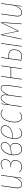

<svg xmlns="http://www.w3.org/2000/svg" viewBox="2121 -2689 578 4860"><g transform="rotate(-90 2410.0 -259.0)"><path d="M172.4 9.3Q119.1 9.3 93.5 -30.5Q67.9 -70.3 77.6 -140.1L130.9 -518.1H144.5L92.3 -140.1Q83 -74.7 104.2 -39.3Q125.5 -3.9 172.4 -3.9Q227.1 -3.9 271.5 -51Q315.9 -98.1 350.1 -182.1L396.5 -518.1H410.6L337.9 0H326.7L347.7 -154.3Q279.3 9.3 172.4 9.3Z M699.2 -528.3Q750.5 -528.3 779.1 -498.8Q807.6 -469.2 807.6 -418.5Q807.6 -361.3 774.7 -321.5Q741.7 -281.7 680.7 -274.9Q729 -270.5 757.6 -243.4Q786.1 -216.3 786.1 -166.5Q786.1 -133.8 776.1 -103.5Q766.1 -73.2 746.3 -47.6Q726.6 -22 692.9 -6.3Q659.2 9.3 615.7 9.3Q565.9 9.3 533.7 -9.3Q501.5 -27.8 475.6 -60.1L484.9 -68.8Q509.3 -38.6 539.6 -21.2Q569.8 -3.9 616.2 -3.9Q656.7 -3.9 687.7 -18.1Q718.8 -32.2 736.6 -55.9Q754.4 -79.6 763.2 -107.4Q772 -135.3 772 -165.5Q772 -215.3 739.3 -241.9Q706.5 -268.6 646.5 -268.6H604.5L608.4 -280.8H647.5Q684.6 -280.8 713.4 -292.2Q742.2 -303.7 759.3 -323.5Q776.4 -343.3 784.9 -367.2Q793.5 -391.1 793.5 -418Q793.5 -463.4 769 -489.5Q744.6 -515.6 698.7 -515.6Q660.6 -515.6 631.1 -503.7Q601.6 -491.7 564.9 -466.3L558.6 -476.6Q595.2 -502.9 627.4 -515.6Q659.7 -528.3 699.2 -528.3Z M1142.1 -528.3Q1188 -528.3 1215.3 -501.5Q1242.7 -474.6 1242.7 -430.2Q1242.7 -333 1131.8 -289.6Q1171.4 -276.9 1196 -247.1Q1220.7 -217.3 1220.7 -168.9Q1220.7 -125 1207.3 -90.1Q1193.8 -55.2 1170.9 -33.9Q1147.9 -12.7 1119.9 -1.7Q1091.8 9.3 1060.5 9.3Q990.7 9.3 950.9 -44.7Q911.1 -98.6 911.1 -196.8Q911.1 -243.7 921.6 -291Q932.1 -338.4 952.6 -380.9Q973.1 -423.3 1000.7 -456.3Q1028.3 -489.3 1064.9 -508.8Q1101.6 -528.3 1142.1 -528.3ZM1142.1 -515.6Q1090.3 -515.6 1045.2 -479.7Q1000 -443.8 971.7 -388.7Q943.4 -333.5 932.1 -269Q1079.6 -271 1154.3 -312.7Q1229 -354.5 1229 -430.2Q1229 -469.7 1205.8 -492.7Q1182.6 -515.6 1142.1 -515.6ZM1118.2 -284.2Q1043.9 -259.3 929.7 -256.3Q925.3 -224.6 925.3 -196.8Q925.3 -104 960.7 -54Q996.1 -3.9 1061 -3.9Q1122.1 -3.9 1164.1 -47.1Q1206.1 -90.3 1206.1 -168.5Q1206.1 -256.8 1118.2 -284.2Z M1666.5 -419.9Q1666.5 -371.6 1642.1 -334Q1617.7 -296.4 1573 -272.2Q1528.3 -248 1470.5 -234.1Q1412.6 -220.2 1340.8 -215.8Q1338.9 -194.8 1338.9 -169.9Q1338.9 -88.4 1369.6 -46.1Q1400.4 -3.9 1455.1 -3.9Q1492.2 -3.9 1522.5 -17.6Q1552.7 -31.2 1586.9 -60.1L1594.2 -50.3Q1558.1 -19.5 1525.9 -5.1Q1493.7 9.3 1455.1 9.3Q1393.1 9.3 1358.9 -36.9Q1324.7 -83 1324.7 -169.4Q1324.7 -209 1330.6 -249.8Q1336.4 -290.5 1347.9 -331.1Q1359.4 -371.6 1378.4 -407Q1397.5 -442.4 1421.9 -469.7Q1446.3 -497.1 1480 -512.7Q1513.7 -528.3 1552.7 -528.3Q1605 -528.3 1635.7 -499.3Q1666.5 -470.2 1666.5 -419.9ZM1551.8 -515.6Q1519.5 -515.6 1491.2 -503.9Q1462.9 -492.2 1441.4 -471.2Q1419.9 -450.2 1402.3 -422.9Q1384.8 -395.5 1372.8 -363Q1360.8 -330.6 1353 -296.9Q1345.2 -263.2 1341.8 -228Q1412.1 -232.9 1468 -246.1Q1523.9 -259.3 1565.7 -282.2Q1607.4 -305.2 1629.9 -340.1Q1652.3 -375 1652.3 -419.9Q1652.3 -464.8 1625.7 -490.2Q1599.1 -515.6 1551.8 -515.6Z M1964.4 -528.3Q2027.8 -528.3 2068.8 -478.5L2059.1 -469.7Q2021.5 -515.6 1963.9 -515.6Q1914.1 -515.6 1873.8 -485.8Q1833.5 -456.1 1808.6 -406.7Q1783.7 -357.4 1770.5 -297.6Q1757.3 -237.8 1757.3 -174.3Q1757.3 -91.3 1788.6 -47.6Q1819.8 -3.9 1876.5 -3.9Q1932.6 -3.9 1988.8 -52.7L1996.6 -43.5Q1939 9.3 1876.5 9.3Q1813.5 9.3 1778.3 -38.3Q1743.2 -85.9 1743.2 -174.3Q1743.2 -240.2 1757.3 -302.2Q1771.5 -364.3 1798.1 -415.3Q1824.7 -466.3 1867.9 -497.3Q1911.1 -528.3 1964.4 -528.3Z M2606.9 -528.3Q2656.7 -528.3 2677.5 -486.1Q2698.2 -443.8 2687.5 -368.7L2636.2 0H2622.1L2673.3 -367.7Q2683.6 -439.9 2666.5 -478Q2649.4 -516.1 2606.4 -516.1Q2518.1 -516.1 2437.5 -326.2L2391.6 0H2377.9L2429.7 -367.7Q2439.9 -439.5 2422.6 -477.8Q2405.3 -516.1 2362.3 -516.1Q2273.9 -516.1 2193.4 -320.8L2148.4 0H2134.3L2207.5 -518.1H2219.2L2197.3 -352.1Q2234.4 -441.4 2276.6 -484.9Q2318.8 -528.3 2362.8 -528.3Q2412.6 -528.3 2433.3 -486.1Q2454.1 -443.8 2443.4 -368.7L2442.4 -359.4Q2515.1 -528.3 2606.9 -528.3Z M3094.2 0 3131.8 -265.6H2879.9L2842.3 0H2828.1L2901.4 -518.1H2915L2881.8 -278.8H3133.3L3167 -518.1H3180.7L3107.9 0Z M3441.4 -332.5Q3517.6 -332.5 3553.2 -295.9Q3588.9 -259.3 3588.9 -195.3Q3588.9 -166 3583.5 -138.4Q3578.1 -110.8 3565.2 -84Q3552.2 -57.1 3533 -36.9Q3513.7 -16.6 3483.9 -3.9Q3454.1 8.8 3417 9.3Q3362.8 9.8 3306.2 -15.6L3377 -518.1H3391.1L3365.2 -332.5ZM3733.4 -518.1H3747.6L3674.3 0H3660.6ZM3417 -3.9Q3460 -4.9 3491.9 -22.7Q3523.9 -40.5 3541.3 -69.3Q3558.6 -98.1 3566.7 -129.6Q3574.7 -161.1 3574.7 -195.3Q3574.7 -319.3 3440.9 -319.3H3363.3L3321.8 -23.9Q3370.1 -3.4 3417 -3.9Z M4277.8 -518.1 4242.2 0H4228.5L4258.3 -423.8Q4263.2 -487.8 4265.1 -501.5L4060.1 -76.2H4046.9L3961.4 -503.4Q3960 -494.6 3945.3 -425.3L3856.9 0H3843.3L3953.1 -518.1H3970.2L4055.2 -91.8L4260.7 -518.1Z M4521 9.3Q4467.8 9.3 4442.1 -30.5Q4416.5 -70.3 4426.3 -140.1L4479.5 -518.1H4493.2L4440.9 -140.1Q4431.6 -74.7 4452.9 -39.3Q4474.1 -3.9 4521 -3.9Q4575.7 -3.9 4620.1 -51Q4664.6 -98.1 4698.7 -182.1L4745.1 -518.1H4759.3L4686.5 0H4675.3L4696.3 -154.3Q4627.9 9.3 4521 9.3Z"/></g></svg>

Font: Fira Sans Compressed Hair
Style: Italic
Weight: 100
Width: 3
Italic angle: -8°
Designer: Carrois Corporate & Edenspiekermann AG
Foundry: Carrois Corporate GbR & Edenspiekermann AG
Version: Version 4.203;PS 004.203;hotconv 1.0.88;makeotf.lib2.5.64775